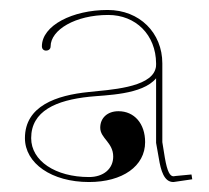

<svg xmlns="http://www.w3.org/2000/svg" viewBox="-20 -785 420 385"><path d="M158.5 -420C226 -420 271 -452 271 -500C271 -537 249.5 -562 217.5 -562C195.5 -562 181 -548.5 181 -529C181 -507.5 207 -499.5 207 -471C207 -446.5 187.5 -430 158.5 -430C91 -430 42.5 -462.5 42.5 -508C42.5 -562.5 92.5 -584 159 -591C191.5 -594.5 265.5 -594.5 293 -628V-498.5L298.5 -467.5C302.5 -443 309 -420 327.5 -420H328L365.5 -425.5L364 -435H362.5C328 -432 328 -431.5 328 -431.5C321 -431.5 315.5 -440 310.5 -469L305.5 -500V-658C305.5 -719 260 -765 196 -765C125.5 -765 64 -734 64 -692C64 -688 66.5 -683.5 72.5 -683.5C76.5 -683.5 81.5 -686 81.5 -692C81.5 -725 131 -755 197 -755C252.5 -755 292.5 -715 293 -658V-656C293 -653.5 293 -650.5 291.5 -646C280 -609 200 -605 158 -600.5C93 -594 30 -572.5 30 -508C30 -457.5 83.5 -420 158.5 -420Z"/></svg>

Font: ZnikomitNo24
Style: Regular
Weight: 500
Designer: gluk
Foundry: gluk
Version: Version 0.55